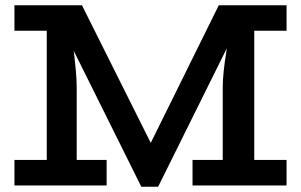

<svg xmlns="http://www.w3.org/2000/svg" viewBox="-20 -706 1146 731"><path d="M518 5 260 -514Q261 -509 262 -504Q266 -468 269 -434Q272 -400 272 -373V-97H386V0H35V-97H158V-589H35V-686H292L554 -162L813 -686H1071V-589H948V-97H1071V0H713V-97H828V-373Q828 -399 831.5 -433.5Q835 -468 841 -504Q842 -514 844 -523L582 5Z"/></svg>

Font: BioRhyme ExtraBold SemiBold
Style: Regular
Weight: 600
Version: Version 1.600;gftools[0.9.33]